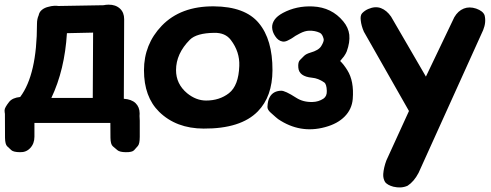

<svg xmlns="http://www.w3.org/2000/svg" viewBox="-24 -540 2155 842"><path d="M430.2 -517.1 232.4 -513.7Q223.6 -515.1 213.9 -514.6Q200.2 -513.7 189 -510.3Q172.4 -506.8 160.2 -497.1Q148.4 -487.8 145.5 -472.7Q138.2 -457 138.2 -435.5Q138.2 -212.9 64.5 -114.7Q31.2 -111.3 16.6 -93.8Q-3.9 -67.9 -3.9 -56.6Q-3.9 -47.9 -2.4 -40.5V-36.1L-2 64Q-1.5 93.3 7.6 101.6Q16.6 109.9 25.6 118.4Q34.7 127 63.5 127.4Q90.8 128.4 108.4 109.4Q127 89.8 127 59.6V-1H460Q460 30.8 460.4 64Q460.9 93.3 470.9 101.6Q481 109.9 490.7 118.4Q500.5 127 527.3 127.4Q555.7 127.9 564 118.7Q572.3 109.4 580.6 100.1Q588.9 90.8 588.9 59.6V-10.7Q588.9 -22 587.9 -31.2Q588.4 -36.6 588.4 -42.5Q588.4 -70.3 570.3 -87.9Q552.7 -104.5 519 -106.9L520.5 -456.1Q520.5 -484.9 502.4 -502Q482.9 -520 452.1 -519.5Q440.4 -519.5 430.2 -517.1ZM384.3 -397 382.8 -110.4H201.2Q259.8 -233.9 269.5 -394.5Z M988.3 -364.7Q1027.8 -313 1025.4 -251Q1022.5 -164.6 980 -131.3Q938.5 -99.1 879.9 -99.1Q835.9 -99.1 796.4 -131.3Q748 -171.9 748 -232.4Q748 -304.7 808.6 -365.7Q837.9 -395 915.5 -396Q963.9 -397 988.3 -364.7ZM685.1 -426.8Q607.4 -345.7 607.4 -231.9Q607.4 -115.2 673.8 -49.8Q748.5 23.4 868.7 23.9Q1032.2 24.9 1106.9 -51.8Q1170.4 -116.7 1170.9 -231.9Q1171.4 -366.7 1110.8 -439Q1050.8 -511.2 913.6 -512.2Q768.1 -513.2 685.1 -426.8Z M1336.9 -309.1Q1318.4 -303.7 1309.3 -294.7Q1300.3 -285.6 1291.3 -276.6Q1282.2 -267.6 1284.2 -243.7Q1287.1 -204.6 1344.2 -199.2Q1371.6 -196.8 1397.5 -178.7Q1408.2 -171.9 1409.2 -141.6Q1410.2 -118.2 1394.5 -107.4Q1372.6 -93.3 1347.2 -92.8Q1305.7 -91.3 1274.9 -111.3Q1225.6 -143.1 1208.5 -142.1Q1174.8 -141.1 1159.7 -115.7Q1149.9 -99.6 1148.9 -71.3Q1148.4 -59.1 1162.6 -46.4Q1191.9 -20 1195.8 -17.6Q1292 47.4 1401.4 17.6Q1456.5 2.9 1487.8 -29.3Q1519 -61 1522.9 -105.5Q1529.3 -184.6 1499 -232.4Q1483.9 -256.8 1467.8 -272.5Q1478 -285.2 1480 -287.4Q1481.9 -289.6 1483.6 -291.7Q1485.4 -293.9 1487.5 -297.6Q1489.7 -301.3 1491.9 -304.7Q1494.1 -308.1 1496.6 -314.5Q1511.2 -354.5 1507.8 -387.7Q1503.9 -419.4 1481.4 -446.3Q1430.7 -507.8 1348.1 -511.7Q1276.4 -515.1 1216.8 -483.4Q1191.4 -469.7 1180.2 -453.6Q1168.5 -436.5 1169.4 -418.9Q1170.4 -399.4 1183.1 -380.9Q1195.8 -361.3 1214.8 -357.9Q1225.1 -356 1237.8 -362.3Q1256.3 -371.6 1260.3 -375Q1267.6 -381.3 1291.5 -393.6Q1313 -404.8 1331.1 -405.3Q1356.9 -406.2 1377.9 -396.5Q1390.1 -391.1 1395.5 -368.7Q1397.5 -358.9 1384.8 -337.9Q1373.5 -319.3 1336.9 -309.1Z M2064 -502.4Q2034.2 -512.2 2009.8 -502.4Q1984.4 -492.2 1968.3 -464.4L1843.8 -204.1L1690.9 -467.3Q1671.9 -494.6 1646.5 -504.4Q1621.1 -513.7 1590.8 -500.5Q1575.7 -494.1 1564 -481.9Q1555.2 -472.2 1558.1 -450.2Q1560.5 -426.8 1571.8 -400.9L1769.5 -53.2L1670.4 163.6Q1658.7 195.3 1656.7 222.7Q1655.3 242.7 1665 258.8Q1675.8 272 1701.2 278.8Q1735.8 287.1 1763.7 274.4Q1791.5 256.3 1811.5 218.3L2094.7 -407.7Q2108.9 -442.4 2101.1 -473.1Q2094.2 -491.7 2064 -502.4Z"/></svg>

Font: Comic Relief
Style: Bold
Weight: 700
Designer: Jeff Davis
Foundry: Loudifier
Version: Version 1.200; ttfautohint (v1.8.4.7-5d5b)